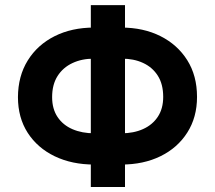

<svg xmlns="http://www.w3.org/2000/svg" viewBox="-20 -748 859 768"><path d="M465.3 -89.8H356.9Q267.6 -89.8 198.7 -123Q129.9 -156.2 90.8 -216.8Q51.8 -277.3 51.8 -359.4Q52.2 -443.8 91.1 -506.3Q129.9 -568.8 198.5 -603.3Q267.1 -637.7 356 -637.7H465.3Q553.7 -637.7 621.8 -603.5Q689.9 -569.3 729 -507.3Q768.1 -445.3 768.1 -360.4Q768.1 -278.8 729.2 -217.8Q690.4 -156.7 622.3 -123.3Q554.2 -89.8 465.3 -89.8ZM356.9 -214.8H465.8Q514.6 -214.8 552.2 -231.7Q589.8 -248.5 611.3 -281Q632.8 -313.5 632.8 -360.4Q632.8 -411.1 611.3 -445.1Q589.8 -479 552.2 -496.3Q514.6 -513.7 466.8 -513.2H356Q308.1 -513.7 270 -495.8Q231.9 -478 210.2 -443.8Q188.5 -409.7 188.5 -359.4Q188.5 -312.5 210.2 -280Q231.9 -247.6 270 -231.2Q308.1 -214.8 356.9 -214.8ZM480 -727.5V0H343.3V-727.5Z"/></svg>

Font: Inter Cardless Tabular Bold
Style: Bold
Weight: 700
Designer: Rasmus Andersson
Foundry: rsms
Version: Version 4.000;git-4fc901f